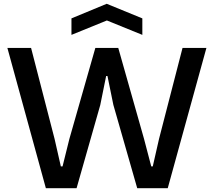

<svg xmlns="http://www.w3.org/2000/svg" viewBox="-20 -993 1127 1013"><path d="M19 -740H144L268 -260L301 -115H310L346 -260L483 -740H604L740 -260L778 -115H786L819 -260L943 -740H1069L865 0H704L578 -440L547 -592H540L509 -439L384 0H222ZM357 -896 543 -973 731 -896V-809L544 -885L357 -809Z"/></svg>

Font: Encode Sans Wide
Style: Medium
Weight: 500
Designer: Pablo Impallari, Andres Torresi
Foundry: Pablo Impallari, Andres Torresi
Version: Version 1.000; ttfautohint (v1.00) -l 8 -r 50 -G 200 -x 14 -